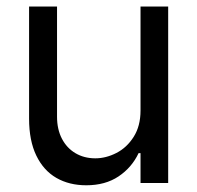

<svg xmlns="http://www.w3.org/2000/svg" viewBox="-20 -550 593 577"><path d="M402.3 -530.3H485.4V0H402.3V-89.8H396.5Q376 -46.4 336.2 -19.8Q296.4 6.8 239.3 6.8Q188 6.8 149.4 -15.4Q110.8 -37.6 89.1 -82.5Q67.4 -127.4 67.4 -193.4V-530.3H151.4V-199.2Q151.4 -161.6 166 -133.3Q180.7 -105 206.8 -89.6Q232.9 -74.2 266.6 -74.2Q298.3 -74.2 329.8 -90.3Q361.3 -106.4 381.8 -138.9Q402.3 -171.4 402.3 -217.8Z"/></svg>

Font: Pretendard GOV
Style: Regular
Weight: 400
Designer: Base glyphs from Inter by Rasmus Andersson; Hangeul glyphs from Noto Sans CJK(Source Han Sans) by Jang Soo-young and Kan
Foundry: Kil Hyung-jin
Version: Version 1.309